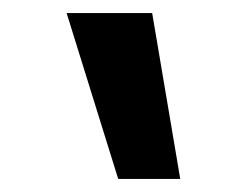

<svg xmlns="http://www.w3.org/2000/svg" viewBox="-20 -806 358 294"><path d="M213 -786 256 -532H161L82 -786Z"/></svg>

Font: SUITE ExtraBold
Style: Regular
Weight: 800
Designer: Sun
Foundry: Sun
Version: Version 2.040